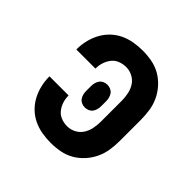

<svg xmlns="http://www.w3.org/2000/svg" viewBox="-145 -655 789 789"><g transform="rotate(45 250.0 -260.0)"><path d="M253 8Q227 8 201.5 3.5Q176 -1 153 -12Q130 -23 111.5 -41Q93 -59 81 -81.5Q69 -104 63 -129.5Q57 -155 57 -180V-182H168V-181Q168 -163 173.5 -146Q179 -129 190 -115Q201 -101 218 -94.5Q235 -88 253 -88Q273 -88 291 -97.5Q309 -107 319.5 -123.5Q330 -140 334 -160Q338 -180 338 -200V-320Q338 -340 334 -360Q330 -380 319.5 -396.5Q309 -413 291 -422.5Q273 -432 253 -432Q235 -432 218 -425.5Q201 -419 190 -405Q179 -391 173.5 -374Q168 -357 168 -339V-338H57V-340Q57 -365 63 -390.5Q69 -416 81 -438.5Q93 -461 111.5 -479Q130 -497 153 -508Q176 -519 201.5 -523.5Q227 -528 253 -528Q280 -528 307 -523Q334 -518 357.5 -504.5Q381 -491 399.5 -470.5Q418 -450 429.5 -425.5Q441 -401 445 -374Q449 -347 449 -320V-200Q449 -173 445 -146Q441 -119 429.5 -94.5Q418 -70 399.5 -49.5Q381 -29 357.5 -15.5Q334 -2 307 3Q280 8 253 8ZM250 -194Q240 -194 231 -198Q222 -202 216.5 -209.5Q211 -217 208.5 -226.5Q206 -236 206 -246V-274Q206 -284 208.5 -293.5Q211 -303 216.5 -310.5Q222 -318 231 -322Q240 -326 250 -326Q260 -326 269 -322Q278 -318 283.5 -310.5Q289 -303 291.5 -293.5Q294 -284 294 -274V-246Q294 -236 291.5 -226.5Q289 -217 283.5 -209.5Q278 -202 269 -198Q260 -194 250 -194Z"/></g></svg>

Font: Iosevka Curly
Style: Bold
Weight: 700
Monospace: yes
Designer: Belleve Invis
Foundry: Belleve Invis
Version: Version 22.1.2; ttfautohint (v1.8.4)